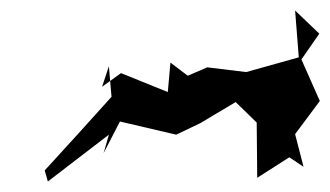

<svg xmlns="http://www.w3.org/2000/svg" viewBox="-20 -880 628 365"><path d="M187 -754 192 -696C150 -649 107 -602 65 -556L71 -535L187 -624L177 -589L208 -649L315 -624L361 -646L428 -686L468 -647L469 -542L530 -581L557 -563L541 -625L588 -688L553 -767L587 -816L541 -860L548 -771L448 -743L374 -752L337 -736L304 -761L299 -705L210 -741L174 -715Z"/></svg>

Font: Hussar Lance
Style: ExBdObl
Weight: 700
Foundry: Cannot Into Space Fonts, PlusOne Fonts
Version: Version 2.270